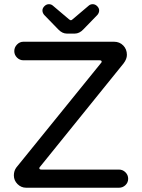

<svg xmlns="http://www.w3.org/2000/svg" viewBox="-20 -878 663 899"><path d="M252.9 -740.2 186.5 -808.6Q178.7 -818.4 178.7 -829.1Q178.7 -839.8 188 -849.1Q197.3 -858.4 209 -858.4Q219.7 -858.4 227.5 -851.6L303.7 -787.1Q309.6 -783.2 311.5 -783.2Q315.4 -783.2 319.3 -787.1L395.5 -851.6Q403.3 -858.4 414.1 -858.4Q425.8 -858.4 435.1 -849.1Q444.3 -839.8 444.3 -829.1Q444.3 -818.4 436.5 -808.6L370.1 -740.2Q351.6 -720.7 330.1 -720.7H293Q271.5 -720.7 252.9 -740.2ZM44.9 -56.6Q44.9 -78.1 56.6 -93.8L452.1 -582Q456.1 -585.9 456.1 -588.9Q456.1 -595.7 446.3 -595.7H89.8Q72.3 -595.7 59.6 -608.4Q46.9 -621.1 46.9 -638.7Q46.9 -656.2 59.6 -669.4Q72.3 -682.6 89.8 -682.6H513.7Q540 -682.6 557.1 -665Q574.2 -647.5 574.2 -621.1Q574.2 -601.6 558.6 -581.1L168 -97.7Q164.1 -93.8 164.1 -90.8Q164.1 -84 173.8 -84H537.1Q554.7 -84 567.4 -71.3Q580.1 -58.6 580.1 -41Q580.1 -23.4 567.4 -11.2Q554.7 1 537.1 1H102.5Q79.1 1 62 -16.1Q44.9 -33.2 44.9 -56.6Z"/></svg>

Font: KTXP_ComRound
Style: Medium
Weight: 500
Version: Version 1.01;May 16, 2022;FontCreator 13.0.0.2683 64-bit